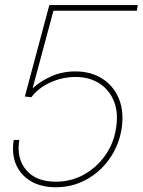

<svg xmlns="http://www.w3.org/2000/svg" viewBox="-20 -748 578 777"><path d="M206.1 9.8Q146.5 9.8 104.7 -14.9Q63 -39.6 44.7 -83Q26.4 -126.5 35.6 -181.6H58.1Q45.9 -107.9 85.7 -60.3Q125.5 -12.7 206.5 -12.7Q267.6 -12.7 318.8 -41Q370.1 -69.3 404.8 -117.7Q439.5 -166 449.2 -226.6Q460 -289.6 441.7 -336.7Q423.3 -383.8 382.6 -410.2Q341.8 -436.5 285.2 -436.5Q232.4 -436.5 183.6 -414.3Q134.8 -392.1 106.9 -354.5L80.6 -357.4L179.7 -727.5H537.6L533.7 -704.6H196.3L112.3 -392.1H113.8Q142.1 -418.5 186.5 -438.7Q231 -459 285.2 -459Q348.6 -459 394.8 -429.2Q440.9 -399.4 461.9 -346.9Q482.9 -294.4 471.7 -224.6Q460.4 -157.7 422.6 -104.5Q384.8 -51.3 328.6 -20.8Q272.5 9.8 206.1 9.8Z"/></svg>

Font: Inter 24pt Thin
Style: Italic
Weight: 250
Italic angle: -9.3988°
Version: Version 4.001;git-66647c0bb